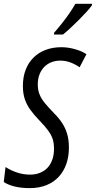

<svg xmlns="http://www.w3.org/2000/svg" viewBox="-43 -970 500 1000"><path d="M111.3 9.8Q68.4 9.8 33.9 1.5Q-0.5 -6.8 -23.4 -22L-14.2 -100.1Q11.7 -83 44.9 -71.8Q78.1 -60.5 113.8 -60.5Q141.6 -60.5 164.6 -69.6Q187.5 -78.6 203.9 -95.7Q220.2 -112.8 229.2 -137.9Q238.3 -163.1 238.3 -195.3Q238.3 -222.7 231.9 -243.9Q225.6 -265.1 209.2 -288.1Q192.9 -311 162.1 -342.8Q135.7 -370.1 116.5 -396Q97.2 -421.9 86.7 -452.1Q76.2 -482.4 76.2 -522Q76.2 -568.4 90.3 -605.7Q104.5 -643.1 130.9 -669.4Q157.2 -695.8 194.3 -710Q231.4 -724.1 276.9 -724.1Q312 -724.1 348.6 -713.6Q385.3 -703.1 407.2 -687.5L371.6 -619.6Q349.1 -635.3 323.7 -644.8Q298.3 -654.3 271 -654.3Q246.1 -654.3 224.9 -646Q203.6 -637.7 187.7 -621.6Q171.9 -605.5 162.8 -582.5Q153.8 -559.6 153.8 -530.3Q153.8 -501 163.1 -478Q172.4 -455.1 191.4 -432.1Q210.4 -409.2 239.3 -379.4Q265.1 -353.5 282 -327.1Q298.8 -300.8 307.4 -270.3Q315.9 -239.7 315.9 -201.7Q315.9 -154.8 302.5 -116.2Q289.1 -77.6 262.9 -49.3Q236.8 -21 198.7 -5.6Q160.6 9.8 111.3 9.8ZM238.3 -790 238.8 -799.3Q261.7 -825.7 282.5 -852.1Q303.2 -878.4 320.3 -903.6Q337.4 -928.7 349.6 -950.2H436.5L435.5 -941.9Q425.3 -927.2 406.2 -906.5Q387.2 -885.7 364.7 -863.3Q342.3 -840.8 321 -821.3Q299.8 -801.8 284.7 -790Z"/></svg>

Font: Open Sans Condensed
Style: Italic
Weight: 400
Width: 3
Italic angle: -12°
Designer: Monotype Design Team
Foundry: Monotype Imaging Inc.
Version: Version 3.000